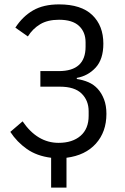

<svg xmlns="http://www.w3.org/2000/svg" viewBox="-20 -709 568 875"><path d="M213 10Q148 2 102.5 -30Q57 -62 27 -108L83 -156Q150 -58 247 -58Q310 -58 347 -90Q384 -122 384 -181V-202Q384 -251 352 -282.5Q320 -314 253 -314H164V-385H248Q370 -385 370 -496V-516Q370 -563 340 -591Q310 -619 249 -619Q197 -619 163 -598.5Q129 -578 107 -543L50 -583Q83 -634 130.5 -661.5Q178 -689 249 -689Q350 -689 400.5 -640.5Q451 -592 451 -510Q451 -439 416 -401Q381 -363 330 -354V-349Q358 -345 382.5 -334.5Q407 -324 425 -304.5Q443 -285 454 -256.5Q465 -228 465 -190Q465 -108 417 -54.5Q369 -1 283 10V146H213Z"/></svg>

Font: PlemolJP
Style: Regular
Weight: 400
Monospace: yes
Version: v2.0.4; ttfautohint (v1.8.4.7-5d5b-dirty) -l 6 -r 45 -G 200 